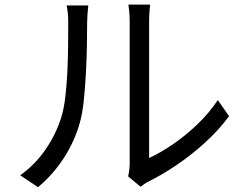

<svg xmlns="http://www.w3.org/2000/svg" viewBox="-20 -770 1040 815"><path d="M523.9 -21.2Q526.7 -32.9 528.6 -47.6Q530.5 -62.3 530.5 -77.3Q530.5 -86.9 530.5 -120.9Q530.5 -154.9 530.5 -204.7Q530.5 -254.5 530.5 -312.4Q530.5 -370.2 530.5 -428.8Q530.5 -487.4 530.5 -538.3Q530.5 -589.3 530.5 -626Q530.5 -662.8 530.5 -676.3Q530.5 -704.8 528.1 -724.6Q525.8 -744.3 525.2 -750.4H617.3Q616.7 -744.3 614.8 -724.4Q613 -704.4 613 -676Q613 -662.4 613 -626.5Q613 -590.5 613 -540.1Q613 -489.8 613 -432.4Q613 -374.9 613 -319.1Q613 -263.3 613 -215.8Q613 -168.2 613 -137Q613 -105.8 613 -99.2Q659.5 -120.7 712.6 -156.6Q765.6 -192.5 816.2 -240.7Q866.8 -288.9 904.5 -345.1L952.4 -276.9Q909.3 -218.6 851.7 -166Q794.2 -113.4 732 -71.1Q669.8 -28.8 611.3 0.2Q598.8 6.5 590.6 12.6Q582.3 18.6 576.8 22.8ZM65.9 -25.9Q129 -71.1 173.1 -135.2Q217.3 -199.3 240 -271.7Q251 -306.3 257.1 -357.3Q263.2 -408.3 265.9 -465.5Q268.6 -522.8 269.1 -577.5Q269.6 -632.1 269.6 -674.3Q269.6 -696.5 267.8 -713.8Q266 -731 262.8 -746.8H354.8Q354.2 -741.3 353.1 -729.7Q352.1 -718.2 351 -704.1Q349.9 -689.9 349.9 -675Q349.9 -633.3 348.9 -576.5Q347.9 -519.6 344.6 -458.3Q341.3 -397 335.5 -342.2Q329.7 -287.4 319.1 -250Q296.7 -169.7 250.6 -98.7Q204.5 -27.8 141.3 24.5Z"/></svg>

Font: Noto Sans HK Thin
Style: Regular
Weight: 100
Designer: Ryoko NISHIZUKA 西塚涼子 (kana, bopomofo & ideographs); Paul D. Hunt (Latin, Greek & Cyrillic); Sandoll Communications 산돌커뮤니
Foundry: Adobe
Version: Version 2.004-H2;hotconv 1.0.118;makeotfexe 2.5.65603